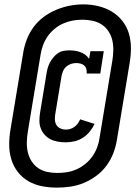

<svg xmlns="http://www.w3.org/2000/svg" viewBox="-20 -780 640 877"><path d="M280 -130Q262 -130 244 -133Q226 -136 210.5 -144Q195 -152 183.5 -165Q172 -178 166 -194Q160 -210 160 -228.5Q160 -247 163 -265L192 -441Q194 -455 197.5 -468Q201 -481 207.5 -493.5Q214 -506 223.5 -517.5Q233 -529 244.5 -537Q256 -545 270 -547.5Q284 -550 297 -550Q310 -550 323 -548Q336 -546 348 -541.5Q360 -537 370 -529.5Q380 -522 387 -511L393 -546H454L438 -444H376Q377 -455 374.5 -464.5Q372 -474 365 -480.5Q358 -487 348 -489.5Q338 -492 328 -492Q316 -492 304 -488Q292 -484 282.5 -475.5Q273 -467 268 -455Q263 -443 261 -432L232 -256Q230 -243 231 -230.5Q232 -218 238.5 -208Q245 -198 256.5 -193Q268 -188 280 -188Q291 -188 301 -191Q311 -194 320 -200.5Q329 -207 335.5 -216Q342 -225 346 -235L412 -214Q403 -195 389.5 -178.5Q376 -162 358 -150.5Q340 -139 320 -134.5Q300 -130 280 -130ZM240 77Q205 77 171.5 70.5Q138 64 109.5 47.5Q81 31 61 5Q41 -21 31.5 -53Q22 -85 22 -119.5Q22 -154 28 -189L86 -539Q91 -570 102.5 -600Q114 -630 133.5 -656.5Q153 -683 180 -703Q207 -723 237.5 -735.5Q268 -748 298.5 -754Q329 -760 361 -760Q396 -760 429 -752Q462 -744 490 -727.5Q518 -711 538.5 -685Q559 -659 568.5 -627.5Q578 -596 578 -561Q578 -526 572 -491L514 -141Q509 -110 497.5 -80Q486 -50 466.5 -23.5Q447 3 420 23Q393 43 363 55.5Q333 68 301.5 72.5Q270 77 240 77ZM241 10Q264 10 286 6.5Q308 3 329.5 -6.5Q351 -16 370 -31.5Q389 -47 402.5 -66.5Q416 -86 424 -107.5Q432 -129 435 -152L493 -502Q497 -526 497.5 -550Q498 -574 493 -596Q488 -618 475.5 -637Q463 -656 444.5 -668Q426 -680 403 -685Q380 -690 356 -690Q334 -690 312 -686Q290 -682 268.5 -672.5Q247 -663 228.5 -647.5Q210 -632 197 -613Q184 -594 176 -572Q168 -550 165 -528L107 -178Q103 -154 102.5 -130.5Q102 -107 107 -85Q112 -63 124 -44Q136 -25 154 -12.5Q172 0 194.5 5Q217 10 241 10Z"/></svg>

Font: Iosevka Slab XBdEx
Style: Italic
Weight: 800
Width: 7
Italic angle: -9°
Monospace: yes
Designer: Belleve Invis
Foundry: Belleve Invis
Version: Version 11.1.1; ttfautohint (v1.8.3)